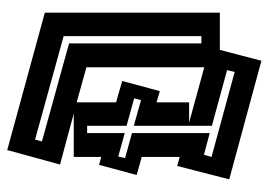

<svg xmlns="http://www.w3.org/2000/svg" viewBox="-126 -588 743 531"><g transform="rotate(-90 245.5 -322.5)"><path d="M27 -316 55 -420 77 -414V-490H197L56 -528L96 -674L476 -570V-86H373L343 29L15 -60L52 -204L77 -197V-302ZM120 -578 391 -503V-137H411V-518L125 -597ZM172 -171 325 -129V-455L228 -482V-373L287 -356L259 -252L228 -261V-171ZM74 -348 143 -329V-114L83 -130L77 -109L312 -45L317 -66L163 -108V-324L234 -304L239 -323L163 -344V-453H143V-349L78 -367Z"/></g></svg>

Font: Blaka Hollow
Style: Regular
Weight: 400
Designer: Mohamed Gaber
Foundry: Kief Type Foundry
Version: Version 1.003; ttfautohint (v1.8.4.7-5d5b)